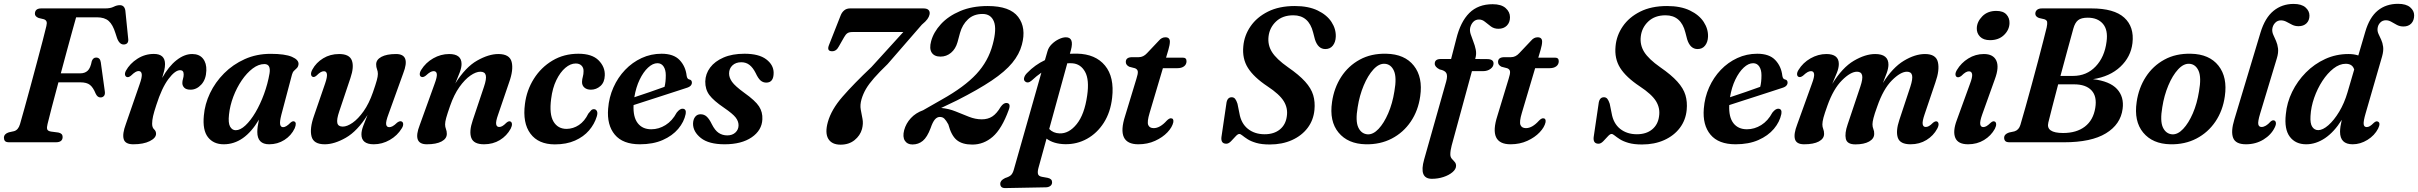

<svg xmlns="http://www.w3.org/2000/svg" viewBox="-20 -744 12644 1004"><path d="M162.5 -673Q163.5 -700 195.5 -700H530Q557.5 -700 574.2 -708.5Q591 -717 606.5 -717Q631 -717 635.5 -688.5L650 -545Q655 -514.5 630.5 -511.5Q606 -508.5 592.5 -543.5L583.5 -571Q570 -615 548.5 -634.2Q527 -653.5 487 -653.5H378Q370 -625 357 -578.2Q344 -531.5 328.8 -475Q313.5 -418.5 298 -360.5H400Q423.5 -360.5 438.2 -374Q453 -387.5 460 -424.5Q467 -443 482.5 -443Q503.5 -443 507 -418.5L528 -267Q530.5 -250.5 523.8 -242.5Q517 -234.5 506 -234.5Q489.5 -234 480 -255Q467 -287 450.2 -300.2Q433.5 -313.5 399.5 -313.5H285.5Q266 -241.5 250.5 -181.8Q235 -122 228.5 -95Q224 -77.5 226.8 -68.2Q229.5 -59 246.5 -56L285 -51Q307.5 -46.5 307.5 -28Q307.5 0 272 0H28Q12 0 6.2 -6.5Q0.5 -13 0.5 -24Q1 -44 26 -52L53 -58Q75.5 -64 84.5 -94.5Q93.5 -125.5 108.2 -178.5Q123 -231.5 140 -294.5Q157 -357.5 173.5 -419.2Q190 -481 203.2 -531.2Q216.5 -581.5 222.5 -608Q226.5 -624 223 -632Q219.5 -640 209 -643.5L182 -650Q162 -658 162.5 -673Z M644.5 -341Q637 -342.5 634.2 -351.2Q631.5 -360 638 -373.5Q659 -411.5 698.5 -436.8Q738 -462 784.5 -462Q843 -462 843 -408.5Q843 -393.5 838.8 -375.2Q834.5 -357 828 -336.5Q862 -397 903 -429.2Q944 -461.5 985 -461.5Q1022 -461.5 1041.2 -437.8Q1060.5 -414 1059 -375Q1057.5 -329 1032.8 -302Q1008 -275 976.5 -275Q954 -275 943.8 -285.2Q933.5 -295.5 933.5 -309.5Q933.5 -321 937 -332Q940.5 -343 940.5 -355Q940.5 -377 922 -377Q895.5 -377 860.8 -330.8Q826 -284.5 797.5 -195Q785.5 -159 780.5 -136.8Q775.5 -114.5 775.5 -97Q775.5 -77 785.8 -67.8Q796 -58.5 796 -44.5Q796 -22.5 763 -6Q730 10.5 677 10.5Q634.5 10.5 626.8 -16.8Q619 -44 638 -95L710 -303Q723.5 -340.5 721.2 -356.5Q719 -372.5 704.5 -372.5Q697 -372.5 688 -367.2Q679 -362 665 -348.5Q653 -338.5 644.5 -341Z M1451 -143Q1442 -107.5 1445 -93.2Q1448 -79 1460.5 -79Q1476 -79 1499 -102.5Q1510.5 -112.5 1518.5 -109Q1533.5 -103.5 1521 -73Q1503 -35 1467.2 -12.2Q1431.5 10.5 1387.5 10.5Q1325.5 10.5 1325.5 -54Q1325.5 -67 1327.5 -82.2Q1329.5 -97.5 1334 -118.5Q1258 10.5 1150 10.5Q1096.5 10.5 1067.5 -26.5Q1038.5 -63.5 1046 -140Q1051 -199.5 1078.2 -256.8Q1105.5 -314 1151.8 -360.5Q1198 -407 1259.8 -434.8Q1321.5 -462.5 1395 -462.5Q1470.5 -462.5 1506.8 -446.8Q1543 -431 1541 -408Q1539.5 -395.5 1532.8 -388.5Q1526 -381.5 1518.2 -374.5Q1510.5 -367.5 1507 -354.5ZM1177.5 -145Q1172.5 -101 1183.2 -82Q1194 -63 1212.5 -63Q1236.5 -63 1263.5 -88.2Q1290.5 -113.5 1315.8 -156.2Q1341 -199 1360.5 -252Q1380 -305 1389.5 -360.5Q1397 -409 1362.5 -409Q1332 -409 1301.2 -385.8Q1270.5 -362.5 1244.2 -324Q1218 -285.5 1200.2 -238.8Q1182.5 -192 1177.5 -145Z M2079.5 -109Q2087.5 -106 2088.2 -95.8Q2089 -85.5 2081 -73Q2058 -35 2018.2 -12.2Q1978.5 10.5 1934.5 10.5Q1870 10.5 1870 -41.5Q1870 -60.5 1879.5 -85.8Q1889 -111 1902 -143Q1848.5 -58 1788.5 -23.8Q1728.5 10.5 1678 10.5Q1619.5 10.5 1609 -30.8Q1598.5 -72 1622 -138.5L1680 -307Q1692 -342 1689.5 -356.8Q1687 -371.5 1674 -371.5Q1665.5 -371.5 1656.8 -366.5Q1648 -361.5 1635.5 -349Q1622.5 -338 1614.5 -342.5Q1607.5 -345.5 1606.5 -355.5Q1605.5 -365.5 1613.5 -380.5Q1633 -416.5 1669.8 -439Q1706.5 -461.5 1753.5 -461.5Q1807 -461.5 1819.8 -428Q1832.5 -394.5 1812.5 -336L1754 -161.5Q1739.5 -119 1744 -100.5Q1748.5 -82 1772.5 -82Q1795 -82 1824 -102.2Q1853 -122.5 1881.2 -162.2Q1909.5 -202 1930 -261Q1944.5 -302.5 1950.2 -323.5Q1956 -344.5 1956 -357.5Q1956 -370.5 1951.5 -381.8Q1947 -393 1947 -407.5Q1947 -432 1974.5 -446.8Q2002 -461.5 2051 -461.5Q2128 -461.5 2088.5 -360.5L2011.5 -147Q1997 -108.5 1999.2 -93.8Q2001.5 -79 2015.5 -79Q2023.5 -79 2033 -84Q2042.5 -89 2057 -103Q2071 -113 2079.5 -109Z M2183.5 -342Q2175.5 -345 2175 -355.2Q2174.5 -365.5 2182.5 -378.5Q2206 -416.5 2245.5 -439Q2285 -461.5 2329 -461.5Q2393.5 -461.5 2393.5 -409.5Q2393.5 -390.5 2384 -365.2Q2374.5 -340 2361 -308Q2414.5 -393 2475 -427.2Q2535.5 -461.5 2586 -461.5Q2645 -461.5 2655.5 -420.2Q2666 -379 2642 -312.5L2584.5 -144Q2572 -109 2574.5 -94.5Q2577 -80 2590.5 -80Q2598.5 -80 2607 -84.8Q2615.5 -89.5 2628.5 -102.5Q2641 -113 2649.5 -108.5Q2656 -105.5 2657 -95.8Q2658 -86 2650.5 -71Q2630 -33.5 2593.8 -11.5Q2557.5 10.5 2511 10.5Q2457 10.5 2444.5 -23Q2432 -56.5 2452 -115L2510.5 -289.5Q2525 -332 2520.2 -350.5Q2515.5 -369 2492 -369Q2469 -369 2439.8 -348.8Q2410.5 -328.5 2382.2 -288.8Q2354 -249 2333.5 -190Q2319 -148.5 2313.2 -127.5Q2307.5 -106.5 2307.5 -93.5Q2307.5 -80.5 2312 -69.2Q2316.5 -58 2316.5 -44Q2316.5 -19 2288.8 -4.2Q2261 10.5 2212 10.5Q2135.5 10.5 2175 -90.5L2252 -304Q2266.5 -342.5 2264.2 -357.2Q2262 -372 2247.5 -372Q2239.5 -372 2230 -366.8Q2220.5 -361.5 2206.5 -348.5Q2192.5 -338 2183.5 -342Z M2990.5 -412Q2963 -412 2936.2 -389.2Q2909.5 -366.5 2889.2 -325Q2869 -283.5 2862 -227Q2851.5 -147 2874.2 -108.5Q2897 -70 2943 -70Q2977.5 -70.5 3007.2 -90.2Q3037 -110 3056.5 -150Q3065 -161 3071.2 -167.2Q3077.5 -173.5 3086.5 -173Q3096 -173 3101.2 -163.2Q3106.5 -153.5 3100.5 -134.5Q3088.5 -95 3060.2 -62Q3032 -29 2987 -9Q2942 11 2881.5 11Q2795.5 11 2753.8 -45Q2712 -101 2725 -200.5Q2734 -272 2771.5 -331.8Q2809 -391.5 2868.8 -427.2Q2928.5 -463 3004.5 -463Q3076 -463 3110.2 -428.5Q3144.5 -394 3142.5 -349.5Q3141.5 -313.5 3119.8 -294.2Q3098 -275 3070 -275Q3048.5 -275 3035.8 -286.2Q3023 -297.5 3023.5 -316Q3024 -330.5 3027.8 -343.2Q3031.5 -356 3031.5 -372Q3032 -389.5 3021 -400.8Q3010 -412 2990.5 -412Z M3565.5 -148Q3557 -106.5 3526.5 -70.2Q3496 -34 3445.5 -11.8Q3395 10.5 3326 10.5Q3237 10.5 3195 -39.8Q3153 -90 3160 -176Q3164.5 -235 3187.8 -287Q3211 -339 3248.8 -378.5Q3286.5 -418 3335.2 -440.5Q3384 -463 3439.5 -463Q3502.5 -463 3533.8 -430Q3565 -397 3570.5 -348.5Q3573 -330.5 3584.5 -328.5Q3597.5 -326 3598 -313Q3598.5 -304 3591.8 -296.2Q3585 -288.5 3567.5 -283.5Q3546 -276.5 3512.2 -265.5Q3478.5 -254.5 3439.2 -241.8Q3400 -229 3361.8 -216.8Q3323.5 -204.5 3293 -194.5Q3290 -132 3314.8 -100Q3339.5 -68 3385.5 -68Q3425 -68 3460.2 -90Q3495.5 -112 3518.5 -155Q3536 -177 3550.5 -175.5Q3570 -174 3565.5 -148ZM3418 -413.5Q3393.5 -413.5 3368.8 -390.5Q3344 -367.5 3324.8 -327.5Q3305.5 -287.5 3297 -235.5Q3335 -248 3379.2 -263.2Q3423.5 -278.5 3455 -290Q3461.5 -314.5 3461.5 -350.5Q3461.5 -379 3450 -396.2Q3438.5 -413.5 3418 -413.5Z M3783 -36Q3809.5 -36 3825.8 -51.2Q3842 -66.5 3842 -89Q3842 -110 3827 -129.5Q3812 -149 3766 -180.5Q3711.5 -217.5 3689.5 -247Q3667.5 -276.5 3668 -318Q3669 -358 3693.5 -390.8Q3718 -423.5 3763.5 -443.2Q3809 -463 3873 -463Q3948 -463 3986.5 -434Q4025 -405 4025.5 -364Q4026 -312 3987 -312Q3970 -312 3957.2 -323Q3944.5 -334 3931.5 -362Q3917.5 -390 3899.5 -404.2Q3881.5 -418.5 3856.5 -418.5Q3827.5 -418.5 3810 -402Q3792.5 -385.5 3792.5 -359.5Q3792.5 -338 3808 -316Q3823.5 -294 3871.5 -259Q3930 -217.5 3949.2 -187.5Q3968.5 -157.5 3966.5 -120Q3964 -62.5 3910.8 -26Q3857.5 10.5 3769 10.5Q3686.5 10.5 3645.2 -22.2Q3604 -55 3604 -97Q3604.5 -119.5 3615 -133Q3625.5 -146.5 3643.5 -146.5Q3662.5 -146.5 3676 -133.8Q3689.5 -121 3702 -95Q3718.5 -62 3738.2 -49Q3758 -36 3783 -36Z M4487.5 -69Q4478 -35 4448.5 -11.2Q4419 12.5 4375.5 12.5Q4329.5 12.5 4311.2 -18.2Q4293 -49 4309 -106Q4327 -171 4385.8 -238.5Q4444.5 -306 4537 -393.5L4703.5 -576.5H4438Q4420 -576.5 4411 -570.2Q4402 -564 4394 -549.5L4366 -500.5Q4353 -475.5 4330.5 -476Q4302.5 -476.5 4314.5 -507.5L4376 -663.5Q4382.5 -680 4394.8 -690Q4407 -700 4425 -700H4808.5Q4828.5 -700 4836.2 -691Q4844 -682 4840.5 -667Q4838 -656 4829.5 -644Q4821 -632 4800.5 -615L4621.5 -409Q4578 -367 4550.8 -336Q4523.5 -305 4508.2 -278.8Q4493 -252.5 4485 -225Q4476.5 -195.5 4481 -171Q4485.5 -146.5 4490.2 -122.2Q4495 -98 4487.5 -69Z M4708 -63.5Q4717.5 -98.5 4742.8 -126Q4768 -153.5 4807 -167.5L4905 -223.5Q5023 -289.5 5085.5 -356.8Q5148 -424 5171 -511.5Q5193 -592.5 5177.2 -631.8Q5161.5 -671 5118 -671Q5071.5 -671 5041.8 -643Q5012 -615 5000 -571.5L4987 -523.5Q4977 -488 4953 -468Q4929 -448 4898 -448Q4865.5 -448 4852 -469Q4838.5 -490 4849 -528.5Q4861.5 -575.5 4900.2 -617.8Q4939 -660 5001 -686.2Q5063 -712.5 5145 -712.5Q5261 -712.5 5304.2 -655.5Q5347.5 -598.5 5323.5 -510Q5310.5 -460.5 5273.2 -415.2Q5236 -370 5165.8 -322.8Q5095.5 -275.5 4984 -219L4901.5 -179.5Q4941 -176 4976.8 -161.5Q5012.5 -147 5046.5 -133.5Q5080.5 -120 5114 -120Q5146 -120 5169 -135Q5192 -150 5213 -185.5Q5228.5 -207 5244 -205.5Q5268 -203.5 5254.5 -168.5Q5218.5 -70 5171.2 -29Q5124 12 5064.5 12Q5012 12 4983.2 -11.5Q4954.5 -35 4939 -93.5Q4927.5 -114.5 4918.2 -123.5Q4909 -132.5 4894.5 -132.5Q4880 -132.5 4868.5 -119Q4857 -105.5 4846.5 -74.5Q4828.5 -26.5 4805.5 -7.5Q4782.5 11.5 4751.5 11.5Q4724 11.5 4711.5 -8.5Q4699 -28.5 4708 -63.5Z M5375.5 -323.5Q5354 -304.5 5339 -319.5Q5332 -326.5 5335.8 -339Q5339.5 -351.5 5351.5 -363Q5392 -405 5444 -429.5L5457.5 -476Q5463 -496.5 5479.8 -513Q5496.5 -529.5 5516.8 -539.2Q5537 -549 5553.5 -549Q5598 -549 5580 -482L5574.5 -463Q5593 -464 5612 -463.5Q5708.5 -461.5 5758.2 -401.2Q5808 -341 5795.5 -232.5Q5787 -157 5752 -102.2Q5717 -47.5 5664.2 -18.2Q5611.5 11 5550 10Q5490 9 5452.5 -19L5410 135Q5405 154 5407.8 165.5Q5410.5 177 5428 180.5L5458.5 186Q5481.5 191 5481.5 208.5Q5482 220.5 5473 227.8Q5464 235 5450 235.5L5237 239.5Q5210.5 240 5210.5 216.5Q5210.5 208.5 5216.2 201.2Q5222 194 5236 187Q5258.5 180 5267.2 171Q5276 162 5281 144.5L5425.5 -364Q5400 -346.5 5375.5 -323.5ZM5520.5 -46.5Q5569.5 -44.5 5610.2 -95Q5651 -145.5 5665 -244.5Q5677 -327 5654 -368.5Q5631 -410 5587.5 -413Q5574.5 -414 5561 -413L5466.5 -69.5Q5487.5 -47.5 5520.5 -46.5Z M5915.5 -387 5885 -395Q5867 -404 5867 -420Q5867 -445 5900.5 -445H5934.5Q5959 -445 5978 -466L6040 -531.5Q6054.5 -549 6074 -549Q6097.5 -549 6097.5 -526Q6097.5 -510.5 6089.5 -483L6077.5 -442.5H6165.5Q6184.5 -442.5 6184.5 -424Q6184.5 -407 6171.5 -397.2Q6158.5 -387.5 6137 -387.5H6061L5991.5 -153.5Q5977.5 -107 5984.2 -90.5Q5991 -74 6013 -74Q6046 -74 6081 -113Q6094 -126 6103 -125.5Q6118.5 -125 6115.5 -105Q6110 -79 6084.8 -52.2Q6059.5 -25.5 6020 -7.5Q5980.5 10.5 5932.5 10.5Q5815.5 10.5 5863.5 -138L5922.5 -332Q5931 -358 5929.8 -369.8Q5928.5 -381.5 5915.5 -387Z M6620 11.5Q6577 11.5 6549 3.2Q6521 -5 6504 -16Q6487 -27 6477 -35.2Q6467 -43.5 6460.5 -43.5Q6452.5 -43.5 6441 -30.8Q6429.5 -18 6417 -5.2Q6404.5 7.5 6392.5 7.5Q6363.5 7.5 6367 -26.5L6392.5 -199.5Q6396 -235.5 6420.5 -235.5Q6432 -235.5 6438.8 -227Q6445.5 -218.5 6451 -201.5L6461 -152Q6470 -98.5 6505.5 -70.2Q6541 -42 6593 -42Q6642 -42 6672.8 -67.2Q6703.5 -92.5 6709 -136Q6715.5 -178 6693.2 -214.5Q6671 -251 6608 -292.5Q6536.5 -340 6505.8 -388.8Q6475 -437.5 6481.5 -502.5Q6486.5 -558.5 6519.2 -606.2Q6552 -654 6610.2 -683.2Q6668.5 -712.5 6751 -712.5Q6822 -712.5 6870.2 -689.2Q6918.5 -666 6942.5 -629.2Q6966.5 -592.5 6965 -552Q6964 -524 6949.8 -505.8Q6935.5 -487.5 6910.5 -487.5Q6872 -487.5 6856 -538L6846.5 -574.5Q6824 -664 6743 -664Q6687 -664 6653 -632Q6619 -600 6613.5 -554Q6608 -509.5 6631.2 -472.2Q6654.5 -435 6715 -392.5Q6773 -352.5 6804.8 -317.2Q6836.5 -282 6847 -246.5Q6857.5 -211 6853.5 -169.5Q6848.5 -116 6817.8 -75.2Q6787 -34.5 6736 -11.5Q6685 11.5 6620 11.5Z M7229.5 -463Q7325.5 -461 7373.2 -400.5Q7421 -340 7406.5 -240.5Q7396 -165.5 7357.2 -108.2Q7318.5 -51 7258 -19.5Q7197.5 12 7121.5 10.5Q7028.5 8.5 6979.5 -50.8Q6930.5 -110 6945.5 -211Q6956 -284 6993.2 -341.8Q7030.5 -399.5 7090.5 -432.2Q7150.5 -465 7229.5 -463ZM7131.5 -41.5Q7160.5 -40 7188.8 -70Q7217 -100 7239.2 -151.5Q7261.5 -203 7271.5 -266.5Q7284.5 -339 7269.2 -373.5Q7254 -408 7221.5 -410.5Q7191 -412.5 7162 -381Q7133 -349.5 7111 -297Q7089 -244.5 7079.5 -183.5Q7067 -111 7082.8 -77.5Q7098.5 -44 7131.5 -41.5Z M7482.5 -411Q7482.5 -435.5 7514.5 -435.5H7568L7595 -540Q7617 -630 7663.2 -676Q7709.5 -722 7785.5 -722Q7830.5 -722 7853.2 -701.8Q7876 -681.5 7876 -654Q7876 -626.5 7859.5 -610Q7843 -593.5 7815.5 -593.5Q7793 -593.5 7776.5 -605.5Q7760 -617.5 7745.5 -629.8Q7731 -642 7714 -642Q7696.5 -642 7684.8 -630.5Q7673 -619 7668 -599.5Q7664.5 -584 7670.2 -565.8Q7676 -547.5 7684.2 -527Q7692.5 -506.5 7697 -484.2Q7701.5 -462 7695 -439L7694 -435.5L7756 -435Q7790 -435 7790 -412Q7790 -395.5 7774 -383.8Q7758 -372 7735.5 -372H7677L7571 17Q7564 43.5 7564 63Q7564 77 7571.5 85.8Q7579 94.5 7586.5 102.5Q7594 110.5 7594 123Q7594 140.5 7575.5 156.2Q7557 172 7528.2 181.5Q7499.5 191 7467.5 191Q7398.5 191 7427 90L7542.5 -318.5Q7550.5 -347.5 7543.2 -361.5Q7536 -375.5 7508 -381Q7482.5 -394 7482.5 -411Z M7862 -387 7831.5 -395Q7813.5 -404 7813.5 -420Q7813.5 -445 7847 -445H7881Q7905.5 -445 7924.5 -466L7986.5 -531.5Q8001 -549 8020.5 -549Q8044 -549 8044 -526Q8044 -510.5 8036 -483L8024 -442.5H8112Q8131 -442.5 8131 -424Q8131 -407 8118 -397.2Q8105 -387.5 8083.5 -387.5H8007.5L7938 -153.5Q7924 -107 7930.8 -90.5Q7937.5 -74 7959.5 -74Q7992.5 -74 8027.5 -113Q8040.5 -126 8049.5 -125.5Q8065 -125 8062 -105Q8056.5 -79 8031.2 -52.2Q8006 -25.5 7966.5 -7.5Q7927 10.5 7879 10.5Q7762 10.5 7810 -138L7869 -332Q7877.5 -358 7876.2 -369.8Q7875 -381.5 7862 -387Z M8566.5 11.5Q8523.5 11.5 8495.5 3.2Q8467.5 -5 8450.5 -16Q8433.5 -27 8423.5 -35.2Q8413.5 -43.5 8407 -43.5Q8399 -43.5 8387.5 -30.8Q8376 -18 8363.5 -5.2Q8351 7.5 8339 7.5Q8310 7.5 8313.5 -26.5L8339 -199.5Q8342.5 -235.5 8367 -235.5Q8378.5 -235.5 8385.2 -227Q8392 -218.5 8397.5 -201.5L8407.5 -152Q8416.5 -98.5 8452 -70.2Q8487.5 -42 8539.5 -42Q8588.5 -42 8619.2 -67.2Q8650 -92.5 8655.5 -136Q8662 -178 8639.8 -214.5Q8617.5 -251 8554.5 -292.5Q8483 -340 8452.2 -388.8Q8421.5 -437.5 8428 -502.5Q8433 -558.5 8465.8 -606.2Q8498.5 -654 8556.8 -683.2Q8615 -712.5 8697.5 -712.5Q8768.5 -712.5 8816.8 -689.2Q8865 -666 8889 -629.2Q8913 -592.5 8911.5 -552Q8910.5 -524 8896.2 -505.8Q8882 -487.5 8857 -487.5Q8818.5 -487.5 8802.5 -538L8793 -574.5Q8770.5 -664 8689.5 -664Q8633.5 -664 8599.5 -632Q8565.5 -600 8560 -554Q8554.5 -509.5 8577.8 -472.2Q8601 -435 8661.5 -392.5Q8719.5 -352.5 8751.2 -317.2Q8783 -282 8793.5 -246.5Q8804 -211 8800 -169.5Q8795 -116 8764.2 -75.2Q8733.5 -34.5 8682.5 -11.5Q8631.5 11.5 8566.5 11.5Z M9295 -148Q9286.5 -106.5 9256 -70.2Q9225.5 -34 9175 -11.8Q9124.5 10.5 9055.5 10.5Q8966.5 10.5 8924.5 -39.8Q8882.5 -90 8889.5 -176Q8894 -235 8917.2 -287Q8940.5 -339 8978.2 -378.5Q9016 -418 9064.8 -440.5Q9113.5 -463 9169 -463Q9232 -463 9263.2 -430Q9294.5 -397 9300 -348.5Q9302.5 -330.5 9314 -328.5Q9327 -326 9327.5 -313Q9328 -304 9321.2 -296.2Q9314.5 -288.5 9297 -283.5Q9275.5 -276.5 9241.8 -265.5Q9208 -254.5 9168.8 -241.8Q9129.5 -229 9091.2 -216.8Q9053 -204.5 9022.5 -194.5Q9019.5 -132 9044.2 -100Q9069 -68 9115 -68Q9154.5 -68 9189.8 -90Q9225 -112 9248 -155Q9265.5 -177 9280 -175.5Q9299.5 -174 9295 -148ZM9147.5 -413.5Q9123 -413.5 9098.2 -390.5Q9073.5 -367.5 9054.2 -327.5Q9035 -287.5 9026.5 -235.5Q9064.5 -248 9108.8 -263.2Q9153 -278.5 9184.5 -290Q9191 -314.5 9191 -350.5Q9191 -379 9179.5 -396.2Q9168 -413.5 9147.5 -413.5Z M9641.5 -93 9708 -291Q9722 -332.5 9717.2 -350.8Q9712.5 -369 9690.5 -369Q9657 -369 9612 -324Q9567 -279 9536 -192Q9521 -150.5 9515.2 -128.8Q9509.5 -107 9509.5 -93.5Q9509.5 -80.5 9514 -69.5Q9518.5 -58.5 9518.5 -44Q9518.5 -19 9491 -4.2Q9463.5 10.5 9414 10.5Q9374 10.5 9366.2 -16.2Q9358.5 -43 9378 -93.5L9454.5 -305.5Q9468.5 -342.5 9466.2 -357.2Q9464 -372 9450 -372Q9441.5 -372 9432 -366.8Q9422.5 -361.5 9408 -348Q9394.5 -338 9385.5 -342Q9378 -345 9377.2 -355Q9376.5 -365 9384.5 -378Q9407.5 -416 9447.5 -438.8Q9487.5 -461.5 9530.5 -461.5Q9595.5 -461.5 9595.5 -409.5Q9595.5 -388.5 9585 -362.5Q9574.5 -336.5 9561 -305Q9614 -391 9674 -426.2Q9734 -461.5 9785.5 -461.5Q9855.5 -461.5 9855 -405Q9854.5 -386 9846 -362.2Q9837.5 -338.5 9826 -310Q9877 -391 9935.5 -426.2Q9994 -461.5 10046 -461.5Q10103.5 -461.5 10113.5 -419.5Q10123.5 -377.5 10100.5 -313L10044 -146Q10031.5 -109.5 10034 -94.8Q10036.5 -80 10050 -80Q10058 -80 10066.8 -84.8Q10075.5 -89.5 10088.5 -102.5Q10101.5 -112.5 10109.5 -108.5Q10116 -105.5 10117 -95.8Q10118 -86 10110 -71Q10090.5 -34.5 10054 -12Q10017.5 10.5 9970.5 10.5Q9915.5 10.5 9904 -24Q9892.5 -58.5 9912 -117L9969.5 -290.5Q9983 -332 9978.5 -350.5Q9974 -369 9951.5 -369Q9918.5 -369 9873.2 -323.8Q9828 -278.5 9796.5 -187.5Q9782 -148 9776.8 -127Q9771.5 -106 9771.5 -94Q9771.5 -80 9776.2 -69Q9781 -58 9780.5 -44Q9780.5 -19 9754 -4Q9727.5 11 9682 11Q9639 11 9632.2 -17.8Q9625.5 -46.5 9641.5 -93Z M10386 -534Q10352 -534 10334 -552.2Q10316 -570.5 10317 -597Q10318 -630.5 10345.8 -658.8Q10373.5 -687 10419 -687Q10455 -687 10472 -668.2Q10489 -649.5 10488 -622.5Q10487 -587.5 10459.2 -560.8Q10431.5 -534 10386 -534ZM10345 -144.5Q10332.5 -109 10335 -94.2Q10337.5 -79.5 10351 -79.5Q10359 -79.5 10367.8 -84.5Q10376.5 -89.5 10389.5 -102Q10402 -113 10410.5 -108.5Q10417.5 -105.5 10418.2 -95.5Q10419 -85.5 10411.5 -70.5Q10391.5 -34 10354.8 -11.8Q10318 10.5 10271.5 10.5Q10218.5 10.5 10204.5 -23.5Q10190.5 -57.5 10212.5 -116L10281 -304.5Q10295 -341 10292.5 -356Q10290 -371 10276 -371Q10268 -371 10258.8 -365.8Q10249.5 -360.5 10236 -347Q10222.5 -337 10213.5 -341Q10206.5 -344 10205.5 -353.8Q10204.5 -363.5 10213 -378Q10235 -415 10272.5 -438.2Q10310 -461.5 10354 -461.5Q10403 -461.5 10419 -427.2Q10435 -393 10411.5 -330Z M10658 -700H10916.5Q11035 -700 11088 -651.8Q11141 -603.5 11131 -518.5Q11122.5 -446.5 11067.8 -395Q11013 -343.5 10924.5 -330Q11012.5 -319.5 11050.2 -278.5Q11088 -237.5 11079.5 -174.5Q11069 -93.5 10992.2 -46.8Q10915.5 0 10773.5 0H10488.5Q10472 0 10466 -6.5Q10460 -13 10460 -23.5Q10460 -42.5 10485.5 -51L10513.5 -57Q10537 -64 10545 -91Q10555.5 -126 10571 -181.5Q10586.5 -237 10604 -300.8Q10621.5 -364.5 10637.5 -425.5Q10653.5 -486.5 10665.5 -533.2Q10677.5 -580 10682.5 -601Q10686.5 -620.5 10684.8 -629.8Q10683 -639 10670 -643.5L10642 -650Q10623 -657.5 10623 -672Q10623 -684.5 10631.8 -692.2Q10640.5 -700 10658 -700ZM10822 -595Q10809 -548.5 10791 -482Q10773 -415.5 10754.5 -347H10820Q10891.5 -347 10938.5 -396.5Q10985.5 -446 10995.5 -526Q11004 -587.5 10976.5 -619.5Q10949 -651.5 10897.5 -651.5Q10863 -651.5 10846.8 -638.5Q10830.5 -625.5 10822 -595ZM10691 -103Q10677.5 -48.5 10768.5 -48.5Q10838.5 -48.5 10882.2 -82Q10926 -115.5 10936.5 -179.5Q10946.5 -239.5 10917 -271.2Q10887.5 -303 10825.5 -303H10742.5Q10726 -240 10712 -186.2Q10698 -132.5 10691 -103Z M11437 -463Q11533 -461 11580.8 -400.5Q11628.5 -340 11614 -240.5Q11603.5 -165.5 11564.8 -108.2Q11526 -51 11465.5 -19.5Q11405 12 11329 10.5Q11236 8.5 11187 -50.8Q11138 -110 11153 -211Q11163.5 -284 11200.8 -341.8Q11238 -399.5 11298 -432.2Q11358 -465 11437 -463ZM11339 -41.5Q11368 -40 11396.2 -70Q11424.5 -100 11446.8 -151.5Q11469 -203 11479 -266.5Q11492 -339 11476.8 -373.5Q11461.5 -408 11429 -410.5Q11398.5 -412.5 11369.5 -381Q11340.5 -349.5 11318.5 -297Q11296.5 -244.5 11287 -183.5Q11274.5 -111 11290.2 -77.5Q11306 -44 11339 -41.5Z M11973.5 -723.5Q12015 -723.5 12035.8 -705.2Q12056.5 -687 12056.5 -662.5Q12056.5 -637 12041 -622Q12025.5 -607 11999.5 -607Q11981 -607 11966 -614.5Q11951 -622 11936.8 -629.8Q11922.5 -637.5 11907 -637.5Q11889 -637.5 11876.5 -624Q11864 -610.5 11862 -591Q11861 -576 11867.8 -561.2Q11874.5 -546.5 11882 -529.5Q11889.5 -512.5 11892.2 -490.5Q11895 -468.5 11886 -439L11798.5 -149.5Q11786 -108 11789 -94Q11792 -80 11806 -80Q11828 -80 11853 -108Q11863.5 -117.5 11872.5 -114Q11879.5 -111.5 11881 -102Q11882.5 -92.5 11875 -77.5Q11856.5 -39 11816 -14.2Q11775.5 10.5 11724.5 10.5Q11670.5 10.5 11657.5 -23Q11644.5 -56.5 11664 -120L11800.5 -573.5Q11824 -651 11868.5 -687.2Q11913 -723.5 11973.5 -723.5Z M12415.5 -71.5Q12397 -35.5 12359.8 -12.5Q12322.5 10.5 12282.5 10.5Q12216.5 10.5 12216.5 -55Q12216.5 -79.5 12225.5 -117.5Q12185.5 -53.5 12137.8 -21.5Q12090 10.5 12039.5 10.5Q11983.5 10.5 11953.8 -29Q11924 -68.5 11933 -147Q11938.5 -207.5 11966 -263.8Q11993.5 -320 12037.8 -364.8Q12082 -409.5 12138.8 -435.5Q12195.5 -461.5 12260.5 -461.5Q12289.5 -461.5 12312 -454L12348.5 -578Q12370.5 -653.5 12413.8 -688.8Q12457 -724 12520 -724Q12562 -724 12583 -706Q12604 -688 12604 -664Q12604 -637 12589 -621.2Q12574 -605.5 12548 -605.5Q12529.5 -605.5 12514.2 -613.5Q12499 -621.5 12485 -629.8Q12471 -638 12456 -638Q12438 -638 12426 -625.2Q12414 -612.5 12412.5 -593.5Q12411.5 -579.5 12417.8 -566Q12424 -552.5 12431.5 -536.5Q12439 -520.5 12441.8 -499.5Q12444.5 -478.5 12436.5 -449.5L12350 -150.5Q12338.5 -111 12340 -95.2Q12341.5 -79.5 12356 -79.5Q12364 -79.5 12372.5 -84.5Q12381 -89.5 12393.5 -102Q12406 -113 12414.5 -108Q12430 -101.5 12415.5 -71.5ZM12062 -137.5Q12059.5 -98.5 12071 -81Q12082.5 -63.5 12102.5 -63.5Q12126 -63.5 12155.5 -89.2Q12185 -115 12212 -159.8Q12239 -204.5 12255.5 -261L12290.5 -380.5Q12281.5 -410.5 12246 -410.5Q12214 -410.5 12182.2 -385.8Q12150.5 -361 12124.2 -320.8Q12098 -280.5 12081.2 -232.5Q12064.5 -184.5 12062 -137.5Z"/></svg>

Font: Fraunces 72pt Soft SemiBold
Style: Italic
Weight: 600
Italic angle: -16°
Version: Version 1.000;[b76b70a41]